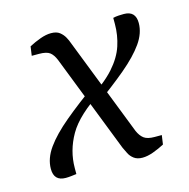

<svg xmlns="http://www.w3.org/2000/svg" viewBox="-73 -491 559 568"><g transform="rotate(-15 207.0 -207.0)"><path d="M297 6Q281 6 271 -1.5Q261 -9 256 -19.5Q251 -30 247 -38L130 -338Q123 -355 113 -362.5Q103 -370 80 -370H58L62 -398Q79 -407 97 -413.5Q115 -420 130 -420Q147 -420 156.5 -412.5Q166 -405 171.5 -395Q177 -385 180 -376L297 -76Q304 -60 314.5 -52Q325 -44 347 -44H369L365 -16Q348 -7 330 -0.5Q312 6 297 6ZM62 5Q26 5 26 -32Q26 -64 48.5 -95.5Q71 -127 113.5 -162.5Q156 -198 216 -241L227 -214Q150 -165 122.5 -117Q95 -69 95 -16V2Q87 3 78.5 4Q70 5 62 5ZM204 -178 193 -205Q244 -237 271.5 -268Q299 -299 309.5 -331Q320 -363 320 -397V-416Q328 -418 337 -418.5Q346 -419 353 -419Q389 -419 389 -382Q389 -351 367.5 -320.5Q346 -290 305 -255.5Q264 -221 204 -178Z"/></g></svg>

Font: Rasa Light
Style: Italic
Weight: 300
Italic angle: -7.10001°
Designer: Anna Giedrys (Yrsa+Rasa design), David Brezina (Yrsa art-direction, Rasa art-direction, design)
Foundry: Rosetta Type Foundry
Version: Version 2.004